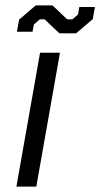

<svg xmlns="http://www.w3.org/2000/svg" viewBox="-20 -694 373 714"><path d="M129 -498H203L115 0H41ZM146 -622H128L106 -603L101 -576H43L51 -621L113 -674H175L230 -622H249L270 -640L275 -668H333L325 -623L263 -570H201Z"/></svg>

Font: Chakra Petch
Style: Italic
Weight: 400
Italic angle: -10°
Designer: Katatrad Aksorn Co.,Ltd.
Foundry: Cadson Demak Co.,Ltd.
Version: Version 1.000; ttfautohint (v1.6)